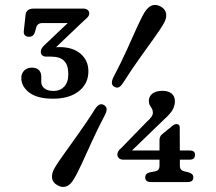

<svg xmlns="http://www.w3.org/2000/svg" viewBox="-20 -735 872 775"><path d="M623.8 -169.2Q623.8 -177.4 626.5 -183Q629.2 -188.7 633.6 -192.5L673.6 -225.1Q679.9 -230.6 684.3 -232.4Q688.6 -234.2 693.1 -234.2Q705.5 -234.2 705.5 -220.2L706.1 -65.9Q706.1 -56 710.7 -50.8Q715.2 -45.6 723.5 -43.6L742.1 -39.1Q750.8 -36.6 755.6 -31.7Q760.4 -26.7 760.4 -19.1Q760.4 -0.2 737.7 -0.2H588.9Q566.2 -0.2 566.2 -19.1Q566.2 -35 584.4 -39.1L606.4 -43.6Q614.9 -45.2 619.4 -50.6Q623.8 -56 623.8 -65.9ZM572.9 -243.8Q584.4 -253.8 590.8 -262.8Q597.1 -271.8 597.1 -280.2Q597.1 -289.7 593 -296.4Q588.9 -303.1 584.8 -310.2Q580.7 -317.3 580.7 -327.8Q580.7 -345.2 594.7 -356.8Q608.6 -368.4 636.5 -368.4Q658.8 -368.4 672.4 -357.6Q686 -346.8 686 -326.3Q686 -310.8 678 -294.2Q669.9 -277.5 642.6 -253.1L493.8 -109.4L485.5 -127.7H745.7Q755.3 -127.7 761.2 -123.6Q767.1 -119.5 767.1 -110.1Q767.1 -90.5 745.4 -90.5H477.9Q466.6 -90.5 460.1 -96.4Q453.6 -102.2 453.6 -111.4Q453.6 -116.9 457 -123.6Q460.4 -130.2 470.2 -138.2ZM475.9 -399.1Q467.3 -386.2 459.1 -382.6Q450.9 -379.1 441 -385Q432.6 -390 431.7 -399Q430.8 -407.9 437 -421.7Q453.3 -452.5 466.9 -480.5Q480.5 -508.5 491.9 -533.5Q503.2 -558.6 513.1 -580.7Q522.9 -602.8 531.6 -621.7Q540.2 -640.7 548.2 -656.7Q556.1 -672.8 563.5 -685.3Q576.7 -706.6 593.5 -713Q610.3 -719.3 630 -707.9Q648.4 -697 650.7 -678.9Q653 -660.8 641 -640.3Q633.9 -627.8 624.1 -613.2Q614.3 -598.7 602.1 -581.6Q589.8 -564.5 575.7 -544.8Q561.6 -525.2 545.5 -502.5Q529.3 -479.9 512 -454.3Q494.6 -428.7 475.9 -399.1ZM364.7 -296.6Q373.8 -309.5 382.1 -313Q390.3 -316.5 400 -310.8Q409.2 -305.3 410.3 -296.2Q411.4 -287 404.7 -273.4Q389 -243.5 375.6 -215.9Q362.1 -188.2 350.6 -163.2Q339.1 -138.1 329.1 -115.9Q319 -93.6 310.1 -74.4Q301.1 -55.1 293 -39.1Q284.9 -23.1 277.2 -10.6Q264.3 11.4 247.3 17.5Q230.2 23.6 210.8 12.2Q192.3 1.5 190.1 -16.7Q187.9 -34.8 199.7 -55.4Q206.8 -67.9 216.9 -82.8Q227 -97.6 239.4 -115Q251.8 -132.4 266.2 -152.4Q280.6 -172.3 296.5 -195Q312.4 -217.6 329.8 -243Q347.1 -268.4 364.7 -296.6ZM190.1 -529 184.1 -540.5Q190.8 -542.6 200.4 -543.7Q209.9 -544.9 219.8 -544.9Q274.5 -544.9 305.7 -517.7Q336.8 -490.6 336.8 -447.1Q336.8 -397.5 298.4 -367Q259.9 -336.6 194.1 -336.6Q130.8 -336.6 98.4 -361.2Q66 -385.8 66 -420.4Q66 -439.1 78.1 -450.5Q90.3 -462 108.8 -462Q127.5 -462 137.1 -452.1Q146.6 -442.3 146.6 -425.5V-404Q146.6 -388.7 159.3 -378.3Q171.9 -367.9 196.9 -367.9Q222.5 -367.9 239.1 -385.2Q255.7 -402.6 255.7 -435.6Q255.7 -472.7 238.7 -489.5Q221.8 -506.4 186.9 -506.4H167Q157.4 -506.4 151.1 -511.2Q144.7 -516 144.7 -525.9Q144.7 -533.8 148.8 -540.4Q152.8 -547.1 160.2 -553.5L287.8 -674.6L291.1 -642H151.7Q130.6 -642 125.9 -623.1L121.5 -606.9Q118.9 -597.4 113 -591.9Q107.1 -586.5 97 -586.5Q86.6 -586.5 80.6 -592.6Q74.7 -598.7 76.1 -610.5L83.3 -676.1Q84.5 -687.2 92.6 -693.7Q100.8 -700.3 115.3 -700.3H316.2Q327.5 -700.3 333.9 -694.8Q340.3 -689.3 340.3 -680.7Q340.3 -673.4 334.4 -666.4Q328.5 -659.5 317.2 -650.2Z"/></svg>

Font: Fraunces SuperSoft
Style: Regular
Weight: 900
Version: Version 1.000;[b76b70a41]